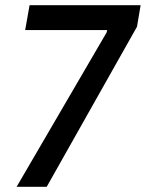

<svg xmlns="http://www.w3.org/2000/svg" viewBox="-20 -720 562 740"><path d="M44 0H160L508 -617L522 -700H94L77 -604H393L391 -595Z"/></svg>

Font: Fixel Text 20240404 Medium
Style: Italic
Weight: 500
Width: 4
Italic angle: -10°
Designer: AlfaBravo + MacPaw
Foundry: Kyrylo Tkachov, Marchela Mozhyna, Serhii Makarenko, Maria Weinstein, Zakhar Kryvoshyya
Version: Version 1.211;Glyphs 3.2 (3225)